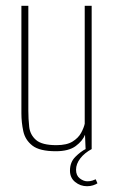

<svg xmlns="http://www.w3.org/2000/svg" viewBox="-20 -515 401 664"><path d="M173 8Q117 8 92 -11.5Q67 -31 60.5 -61.5Q54 -92 54 -123V-495H78V-132Q78 -104 81 -76.5Q84 -49 104.5 -31Q125 -13 175 -13Q211 -13 231 -25.5Q251 -38 260.5 -55.5Q270 -73 273 -87V-495H297V0H276L274 -49Q266 -28 242 -10Q218 8 173 8ZM281 129Q258 129 240 114.5Q222 100 222 75Q222 46 240.5 27.5Q259 9 277 0H298Q272 14 257.5 33Q243 52 243 72Q243 92 256 102Q269 112 282 112Q292 112 299.5 109.5Q307 107 311 105L317 119Q311 123 301.5 126Q292 129 281 129Z"/></svg>

Font: Alumni Sans Thin Thin
Style: Regular
Weight: 250
Version: Version 1.018